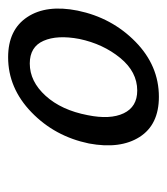

<svg xmlns="http://www.w3.org/2000/svg" viewBox="10 -714 402 461"><g transform="rotate(-90 210.5 -483.0)"><path d="M209 -302Q142 -302 112.5 -348.5Q83 -395 97 -470Q114 -552 172 -608Q230 -664 304 -664Q370 -664 400.5 -618Q431 -572 416 -497Q399 -415 341.5 -358.5Q284 -302 209 -302ZM224 -354Q269 -354 302.5 -395Q336 -436 348 -493Q358 -546 343.5 -579Q329 -612 289 -612Q246 -612 211.5 -574Q177 -536 165 -473Q154 -419 169.5 -386.5Q185 -354 224 -354Z"/></g></svg>

Font: EauTest Medium
Style: Italic
Weight: 500
Italic angle: -12°
Designer: Christian Thalmann (Catharsis Fonts)
Version: Version 0.001;PS 000.001;hotconv 1.0.88;makeotf.lib2.5.64775